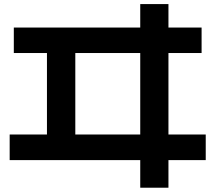

<svg xmlns="http://www.w3.org/2000/svg" viewBox="-20 -823 1040 927"><path d="M657.1 83.3V-50H26.7V-173.6H206.7V-567H46.7V-690H657.1V-803.3H793.3V-690H953.3V-567H793.3V-173.6H973.3V-50H793.3V83.3ZM343.6 -173.6H657.1V-567H343.6Z"/></svg>

Font: M PLUS 1 Thin
Style: Regular
Weight: 100
Designer: Coji Morishita
Foundry: UNDERFOREST DESIGN
Version: Version 1.001